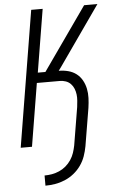

<svg xmlns="http://www.w3.org/2000/svg" viewBox="-62 -777 629 1034"><g transform="rotate(-5 252.5 -260.0)"><path d="M141 215V160Q161 160 181 156.5Q201 153 220.5 144.5Q240 136 256.5 122Q273 108 285 90Q297 72 303.5 52.5Q310 33 314 13L348 -192Q350 -209 351.5 -226Q353 -243 351 -259.5Q349 -276 343 -291Q337 -306 326 -317.5Q315 -329 299.5 -334.5Q284 -340 267 -340H143L87 0H26L147 -735H209L153 -395H194L433 -735H505L280 -414L266 -395H267Q293 -395 317.5 -388.5Q342 -382 361 -367.5Q380 -353 392 -331.5Q404 -310 409 -285.5Q414 -261 413 -235Q412 -209 408 -182L374 22Q369 49 360 75Q351 101 334.5 124.5Q318 148 295.5 166Q273 184 247 195Q221 206 194 210.5Q167 215 141 215Z"/></g></svg>

Font: Iosevka SS04 Light
Style: Italic
Weight: 300
Italic angle: -9°
Monospace: yes
Designer: Belleve Invis
Foundry: Belleve Invis
Version: Version 19.0.0; ttfautohint (v1.8.4)